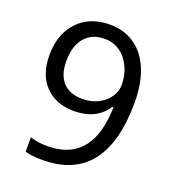

<svg xmlns="http://www.w3.org/2000/svg" viewBox="-134 -825 840 937"><g transform="rotate(20 286.0 -357.0)"><path d="M520 -409.2Q520 9.8 191.9 9.8Q135.3 9.8 102.1 0V-75.2Q139.6 -62 189.9 -62Q269.5 -62 321.3 -94Q373 -126 400.1 -187.3Q427.2 -248.5 431.2 -350.1H424.8Q370.1 -267.1 254.9 -267.1Q160.6 -267.1 105.2 -324.5Q49.8 -381.8 49.8 -482.9Q49.8 -593.3 111.8 -658.7Q173.8 -724.1 277.8 -724.1Q351.1 -724.1 406 -686.8Q460.9 -649.4 490.5 -577.9Q520 -506.3 520 -409.2ZM277.8 -649.9Q211.4 -649.9 174.3 -606.4Q137.2 -563 137.2 -483.9Q137.2 -412.6 172.1 -374.8Q207 -336.9 273.9 -336.9Q317.9 -336.9 354 -354.7Q390.1 -372.6 410.6 -402.8Q431.2 -433.1 431.2 -466.8Q431.2 -515.6 411.9 -558.1Q392.6 -600.6 357.9 -625.2Q323.2 -649.9 277.8 -649.9Z"/></g></svg>

Font: Noto Sans Southeast Asian
Style: Regular
Weight: 400
Designer: Monotype Design Team
Foundry: Monotype Imaging Inc.
Version: Version 1.06 uh; ttfautohint (v1.4.1)